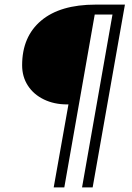

<svg xmlns="http://www.w3.org/2000/svg" viewBox="-20 -720 573 833"><path d="M277 -267H271Q215 -267 170.5 -288.5Q126 -310 101 -348.5Q76 -387 76 -437Q76 -561 158.5 -630.5Q241 -700 395 -700H522L382 93H336L468 -657H391L259 93H213Z"/></svg>

Font: Sarabun Light
Style: Italic
Weight: 300
Italic angle: -10°
Designer: Suppakit Chalermlarp | Katatrad Co.,Ltd.
Foundry: Cadson Demak Co.,Ltd.
Version: Version 1.000; ttfautohint (v1.6)